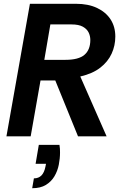

<svg xmlns="http://www.w3.org/2000/svg" viewBox="-20 -720 637 1014"><path d="M14 0 138 -700H381Q446 -700 492.5 -678Q539 -656 564 -617.5Q589 -579 589 -527Q589 -479 569.5 -436.5Q550 -394 509.5 -362.5Q469 -331 404 -316L543 0H392L272 -295H194L142 0ZM214 -404H326Q395 -404 426 -430.5Q457 -457 457 -509Q457 -530 448 -548.5Q439 -567 417.5 -579Q396 -591 358 -591H246ZM150 274 159 222Q184 222 199 206.5Q214 191 220 160L223 145H168L185 45H294Q296 55 296.5 65.5Q297 76 297 86Q297 117 290.5 150Q284 183 267.5 211Q251 239 222.5 256.5Q194 274 150 274Z"/></svg>

Font: Rethink Sans
Style: Bold Italic
Weight: 700
Italic angle: -10°
Designer: The Rethink Sans project authors (Hans Thiessen). DM Sans designed by Colophon Foundry.
Foundry: Rethink Communications LLC
Version: Version 1.001